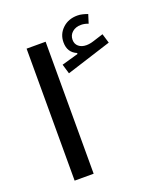

<svg xmlns="http://www.w3.org/2000/svg" viewBox="-134 -811 763 899"><g transform="rotate(-20 247.5 -361.0)"><path d="M408.7 -711.4 395 -668Q376.5 -675.3 359.4 -675.3Q332.5 -675.3 315.4 -660.6Q298.3 -646 298.3 -622.6Q298.3 -601.6 313 -589.4Q327.6 -577.1 351.1 -577.1Q368.7 -577.1 388.2 -583.5L439 -599.6L453.1 -552.7L229 -481.4L214.8 -529.3L297.4 -552.7V-557.6Q254.4 -575.7 254.4 -626Q254.4 -667 283.7 -694.6Q313 -722.2 357.9 -722.2Q370.6 -722.2 382.8 -719.2Q395 -716.3 408.7 -711.4ZM176.8 0H82V-657.7H176.8Z"/></g></svg>

Font: Estedad-FD Medium
Style: Regular
Weight: 500
Designer: Amin Abedi
Version: Version 7.3